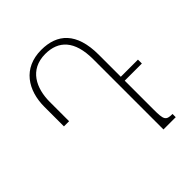

<svg xmlns="http://www.w3.org/2000/svg" viewBox="-200 -849 974 974"><g transform="rotate(-45 287.0 -362.0)"><path d="M63 -368H100V-507C100 -603 142 -695 256 -695C350 -695 409 -638 409 -504V0H497V-23C450 -23 445 -34 445 -107V-314H568V-342H445V-500C445 -660 370 -724 256 -724C124 -724 63 -626 63 -508Z"/></g></svg>

Font: Noto Serif Armenian Condensed ExtraLight
Style: Regular
Weight: 200
Width: 3
Designer: Monotype Design Team
Foundry: Monotype Imaging Inc.
Version: Version 2.008